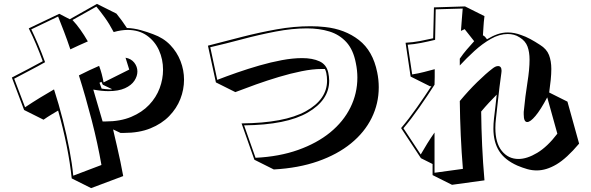

<svg xmlns="http://www.w3.org/2000/svg" viewBox="-20 -837 3040 988"><path d="M349 81Q341 2 323 -87.5Q305 -177 279 -268Q262 -258 243 -246.5Q224 -235 204 -221L104 -271L41 -438Q87 -462 125.5 -482Q164 -502 200 -522Q184 -566 166 -608.5Q148 -651 128 -691L285 -766L339 -738L479 -817L579 -767Q593 -750 606.5 -731.5Q620 -713 633 -693Q668 -692 704 -682Q740 -672 768 -661Q821 -642 856 -605.5Q891 -569 909 -522.5Q927 -476 927 -427Q927 -376 908 -327.5Q889 -279 850.5 -239.5Q812 -200 754 -176.5Q696 -153 618 -153H600L562 -171Q562 -171 567.5 -146.5Q573 -122 582 -84.5Q591 -47 599.5 -5.5Q608 36 614 69L449 131ZM502 12Q483 -98 452 -218Q421 -338 386 -449Q414 -463 440 -475.5Q466 -488 490 -498Q498 -477 503.5 -456Q509 -435 513 -413L645 -479L626 -540Q655 -535 671 -514.5Q687 -494 687 -469Q687 -445 671.5 -421.5Q656 -398 623 -383Q590 -368 538 -368Q521 -368 501.5 -370Q482 -372 460 -376L508 -212H523Q599 -212 655 -235.5Q711 -259 747.5 -297.5Q784 -336 801.5 -383Q819 -430 819 -478Q819 -532 798 -578.5Q777 -625 736 -654Q695 -683 636 -683Q604 -683 565 -672Q543 -714 519.5 -746.5Q496 -779 476 -803L353 -734Q373 -713 393 -685Q413 -657 432 -624Q410 -614 387 -604Q364 -594 342 -583Q326 -631 309.5 -674Q293 -717 279 -752L141 -686Q158 -651 176.5 -607.5Q195 -564 212 -517Q175 -496 135.5 -475.5Q96 -455 53 -432L109 -285Q148 -311 185.5 -334Q223 -357 258 -377Q283 -300 303 -221Q323 -142 337 -68.5Q351 5 357 67ZM502 -416 492 -411Q492 -411 495.5 -401.5Q499 -392 503 -381Q513 -380 523 -378.5Q533 -377 543 -377Q547 -377 550.5 -377Q554 -377 557 -378L509 -401Z M1223 -202Q1444 -204 1553.5 -264.5Q1663 -325 1663 -422Q1663 -432 1662 -442Q1661 -452 1659 -462Q1658 -467 1656 -472.5Q1654 -478 1652 -482H1635Q1589 -482 1532 -470.5Q1475 -459 1415 -441Q1355 -423 1297.5 -402.5Q1240 -382 1191 -363L1091 -413L1050 -602Q1135 -624 1224.5 -647Q1314 -670 1403.5 -686Q1493 -702 1578 -702Q1597 -702 1615.5 -701Q1634 -700 1652 -698Q1755 -687 1827 -631Q1899 -575 1921 -465Q1925 -446 1927 -426.5Q1929 -407 1929 -388Q1929 -304 1892.5 -230Q1856 -156 1786 -99Q1716 -42 1616 -7Q1516 28 1389 35L1289 -15ZM1295 -25Q1417 -31 1514 -65.5Q1611 -100 1679 -155.5Q1747 -211 1783 -283.5Q1819 -356 1819 -438Q1819 -456 1817 -475Q1815 -494 1811 -513Q1798 -581 1762.5 -620Q1727 -659 1675 -675Q1623 -691 1559 -691Q1484 -691 1398 -674.5Q1312 -658 1226 -635Q1140 -612 1062 -594L1098 -426Q1144 -444 1200 -463.5Q1256 -483 1315 -500Q1374 -517 1430.5 -527.5Q1487 -538 1535 -538Q1588 -538 1624 -521.5Q1660 -505 1669 -464Q1671 -454 1672.5 -443.5Q1674 -433 1674 -422Q1674 -322 1564 -258Q1454 -194 1236 -192Z M2960 -98Q2896 -22 2843.5 9Q2791 40 2742 40Q2717 40 2692.5 33Q2668 26 2642 15Q2577 -14 2548 -60.5Q2519 -107 2519 -175Q2519 -200 2522 -227Q2526 -256 2529 -286Q2532 -316 2536 -350Q2517 -331 2496.5 -309Q2476 -287 2456 -263Q2457 -176 2461 -88Q2465 0 2473 91L2306 114L2206 64V7L2146 -23L2044 -178Q2084 -225 2125 -283.5Q2166 -342 2200 -394Q2199 -394 2197 -393.5Q2195 -393 2193 -393L2093 -443L2067 -617Q2105 -619 2139.5 -625.5Q2174 -632 2209 -640Q2210 -678 2211 -717Q2212 -756 2213 -799L2373 -804L2473 -754Q2469 -722 2468 -701Q2467 -680 2465 -654Q2467 -656 2469 -653Q2471 -650 2473 -650H2474L2486 -635Q2514 -652 2540 -661Q2566 -670 2593 -670Q2626 -670 2661 -657Q2685 -649 2709 -636Q2733 -623 2759 -606Q2793 -585 2805 -554Q2817 -523 2817 -482Q2817 -457 2814 -426.5Q2811 -396 2806 -361L2900 -314ZM2796 -336Q2762 -272 2735.5 -240.5Q2709 -209 2693 -209Q2675 -209 2675 -248V-261Q2683 -344 2694 -412Q2705 -480 2705 -530Q2705 -569 2694.5 -597.5Q2684 -626 2655 -644Q2640 -654 2624.5 -658Q2609 -662 2593 -662Q2550 -662 2506 -637Q2462 -612 2421 -574.5Q2380 -537 2346 -500V-535Q2363 -560 2381.5 -581.5Q2400 -603 2420 -625L2371 -687L2352 -678Q2354 -709 2356.5 -737.5Q2359 -766 2361 -793L2222 -789L2219 -632Q2182 -623 2146 -616Q2110 -609 2078 -607L2101 -454Q2133 -459 2162 -466.5Q2191 -474 2217 -481Q2217 -460 2217 -440.5Q2217 -421 2216 -401Q2181 -346 2138 -284.5Q2095 -223 2056 -177L2145 -42Q2161 -70 2179 -99Q2197 -128 2216 -155V52L2362 32Q2355 -52 2351 -140.5Q2347 -229 2346 -317Q2391 -371 2436 -415Q2481 -459 2514 -484Q2530 -497 2543 -497Q2561 -497 2561 -472Q2561 -470 2560.5 -467.5Q2560 -465 2560 -462Q2549 -383 2543.5 -329.5Q2538 -276 2532 -226Q2529 -202 2529 -179Q2529 -101 2562.5 -60Q2596 -19 2648 -19Q2692 -19 2744.5 -50.5Q2797 -82 2848 -149Z"/></svg>

Font: Rampart One
Style: Regular
Weight: 400
Designer: Fontworks Inc.
Foundry: Fontworks Inc.
Version: Version 1.100